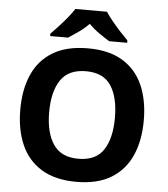

<svg xmlns="http://www.w3.org/2000/svg" viewBox="-61 -989 919 1053"><g transform="rotate(5 398.0 -462.0)"><path d="M738 -358Q738 -247 701.5 -164.5Q665 -82 590 -36Q515 10 398 10Q282 10 206.5 -36Q131 -82 94.5 -165Q58 -248 58 -359Q58 -470 94.5 -552Q131 -634 206.5 -679.5Q282 -725 399 -725Q515 -725 590 -679.5Q665 -634 701.5 -551.5Q738 -469 738 -358ZM217 -358Q217 -246 260 -181.5Q303 -117 398 -117Q495 -117 537 -181.5Q579 -246 579 -358Q579 -471 537 -535Q495 -599 399 -599Q303 -599 260 -535Q217 -471 217 -358ZM485 -934Q499 -912 521.5 -884.5Q544 -857 568 -831Q592 -805 610 -787V-774H511Q485 -790 454 -811.5Q423 -833 397 -860Q371 -833 341 -812Q311 -791 285 -774H186V-787Q205 -806 228.5 -831.5Q252 -857 274.5 -884.5Q297 -912 311 -934Z"/></g></svg>

Font: Noto Sans Bengali UI
Style: Bold
Weight: 700
Designer: Jelle Bosma - Monotype Design Team
Foundry: Monotype Imaging Inc.
Version: Version 2.003; ttfautohint (v1.8.4.7-5d5b)